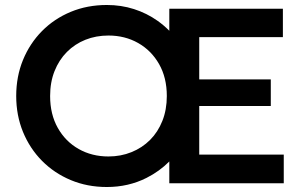

<svg xmlns="http://www.w3.org/2000/svg" viewBox="-20 -735 1220 770"><path d="M408.5 15Q330 15 263.8 -12.8Q197.5 -40.5 148.5 -90Q99.5 -139.5 72.2 -206Q45 -272.5 45 -350Q45 -428 72.2 -494.5Q99.5 -561 148.5 -610.5Q197.5 -660 263.8 -687.5Q330 -715 408.5 -715Q466 -715 517.5 -698.5Q569 -682 612 -651.5Q637.5 -633.5 659 -611.5V-700H1114.5V-586H779V-416.5H1066V-310H779V-115H1118V0H659V-87.5Q620 -48 567.5 -21.5Q495 15 408.5 15ZM415 -107.5Q464.5 -107.5 507.2 -124.8Q550 -142 581.8 -173.8Q613.5 -205.5 631.2 -250.2Q649 -295 649 -350Q649 -423.5 618 -478Q587 -532.5 534 -562.5Q481 -592.5 415 -592.5Q365 -592.5 322.5 -575.5Q280 -558.5 248.2 -526.5Q216.5 -494.5 198.8 -450Q181 -405.5 181 -350Q181 -276.5 211.8 -222Q242.5 -167.5 295.5 -137.5Q348.5 -107.5 415 -107.5Z"/></svg>

Font: Geologica EX Med
Style: Regular
Weight: 500
Designer: Sindre Bremnes, Frode Helland
Foundry: Monokrom Skriftforlag AS
Version: Version 1.010;gftools[0.9.28]